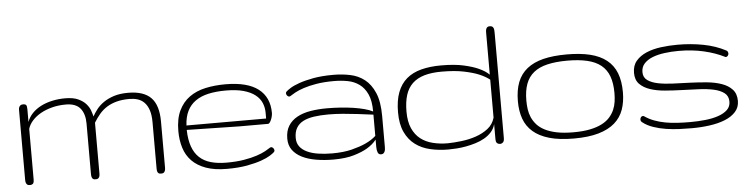

<svg xmlns="http://www.w3.org/2000/svg" viewBox="-39 -712 3453 884"><g transform="rotate(-5 1687.5 -269.5)"><path d="M656.7 -238.8Q656.7 -272.5 649.2 -294.9Q641.6 -317.4 628.4 -330.8Q615.2 -344.2 597.7 -349.6Q580.1 -355 560.1 -355Q526.9 -355 501.5 -348.4Q476.1 -341.8 456.3 -329.6Q436.5 -317.4 421.1 -299.6Q405.8 -281.7 392.6 -259.8V-25.4Q392.6 -16.6 390.9 -11.7Q389.2 -6.8 386.2 -4.2Q383.3 -1.5 380.1 -0.7Q377 0 374 0Q370.6 0 366.9 -0.5Q363.3 -1 360.4 -3.4Q357.4 -5.9 355.5 -11Q353.5 -16.1 353.5 -25.4V-259.8Q353.5 -304.2 332.8 -329.6Q312 -355 266.1 -355Q231.4 -355 201.7 -347.2Q171.9 -339.4 148.7 -326.2Q125.5 -313 109.9 -295.4Q94.2 -277.8 88.4 -257.8V-25.4Q88.4 -8.3 82.8 -4.2Q77.1 0 71.3 0Q67.9 0 64 -0.5Q60.1 -1 56.9 -3.4Q53.7 -5.9 51.5 -11Q49.3 -16.1 49.3 -25.4V-349.1Q49.3 -356.9 51.5 -361.6Q53.7 -366.2 56.9 -368.9Q60.1 -371.6 63.7 -372.3Q67.4 -373 70.8 -373Q79.1 -373 83.5 -368.9Q87.9 -364.7 87.9 -349.1V-290Q95.7 -312 112.5 -329.6Q129.4 -347.2 152.6 -359.1Q175.8 -371.1 204.6 -377.4Q233.4 -383.8 265.1 -383.8Q302.2 -383.8 325.2 -373.3Q348.1 -362.8 361.3 -347.7Q374.5 -332.5 380.1 -316.4Q385.7 -300.3 388.2 -289.1Q396.5 -304.2 409.4 -321Q422.4 -337.9 442.4 -351.8Q462.4 -365.7 490.2 -374.8Q518.1 -383.8 556.2 -383.8Q627.9 -383.8 661.9 -349.1Q695.8 -314.5 695.8 -238.8V-25.4Q695.8 -16.6 693.8 -11.7Q691.9 -6.8 689.2 -4.2Q686.5 -1.5 683.1 -0.7Q679.7 0 676.8 0Q673.3 0 669.7 -0.5Q666 -1 663.1 -3.4Q660.2 -5.9 658.4 -11Q656.7 -16.1 656.7 -25.4Z M980 -23.9Q1026.4 -23.9 1061 -29.8Q1095.7 -35.6 1120.6 -43.9Q1145.5 -52.2 1161.4 -61Q1177.2 -69.8 1186 -75.7Q1189.9 -78.1 1194.3 -76.2Q1198.7 -74.2 1201.7 -69.8Q1204.6 -65.4 1204.6 -60.3Q1204.6 -55.2 1199.7 -51.8Q1195.3 -47.4 1180.7 -38.1Q1166 -28.8 1139.4 -19.3Q1112.8 -9.8 1073.2 -2.4Q1033.7 4.9 979.5 4.9Q922.9 4.9 883.3 -9.3Q843.8 -23.4 818.8 -48.8Q793.9 -74.2 782.7 -109.9Q771.5 -145.5 771.5 -188Q771.5 -244.6 789.6 -282.2Q807.6 -319.8 839.1 -342.5Q870.6 -365.2 913.3 -374.5Q956.1 -383.8 1005.4 -383.8Q1106.9 -383.8 1157.5 -345Q1208 -306.2 1208 -233.9Q1208 -227.5 1206.1 -219Q1204.1 -210.4 1200.9 -202.9Q1197.8 -195.3 1193.8 -190.2Q1189.9 -185.1 1186.5 -185.1H1052.7L810.5 -189.9Q811.5 -144.5 822.8 -113Q834 -81.5 855 -61.8Q876 -42 907.2 -33Q938.5 -23.9 980 -23.9ZM1005.4 -355Q960 -355 924.8 -347.2Q889.6 -339.4 865 -322Q840.3 -304.7 826.7 -277.3Q813 -250 811 -210.4H1179.2V-236.8Q1179.2 -261.2 1170.2 -282.7Q1161.1 -304.2 1140.6 -320.3Q1120.1 -336.4 1086.9 -345.7Q1053.7 -355 1005.4 -355Z M1307.1 -109.4Q1307.1 -85.9 1319.1 -69.8Q1331.1 -53.7 1352.5 -43.5Q1374 -33.2 1403.6 -28.6Q1433.1 -23.9 1468.3 -23.9Q1521.5 -23.9 1559.8 -33.7Q1598.1 -43.5 1623.5 -55.2Q1653.3 -68.8 1672.9 -86.9V-185.1Q1636.7 -189.9 1600.6 -194.3Q1569.3 -198.2 1533.4 -201.2Q1497.6 -204.1 1466.3 -204.1Q1428.7 -204.1 1399.2 -199.7Q1369.6 -195.3 1349.1 -184.6Q1328.6 -173.8 1317.9 -155.5Q1307.1 -137.2 1307.1 -109.4ZM1504.9 -355Q1458.5 -355 1423.8 -349.1Q1389.2 -343.3 1364.3 -335Q1339.4 -326.7 1323.5 -317.9Q1307.6 -309.1 1298.8 -303.2Q1294.9 -300.8 1290.5 -302.7Q1286.1 -304.7 1283.2 -309.1Q1280.3 -313.5 1280.3 -318.6Q1280.3 -323.7 1285.2 -327.1Q1289.6 -331.5 1304.2 -340.8Q1318.8 -350.1 1345.5 -359.6Q1372.1 -369.1 1411.6 -376.5Q1451.2 -383.8 1505.4 -383.8Q1544.4 -383.8 1581.8 -376.2Q1619.1 -368.7 1648.2 -346.2Q1677.2 -323.7 1694.8 -282.7Q1712.4 -241.7 1712.4 -174.8V-34.2Q1712.4 -28.3 1711.9 -22.5Q1711.4 -16.6 1709.2 -11.5Q1707 -6.3 1703.1 -3.2Q1699.2 0 1692.4 0Q1681.2 0 1677 -10.3Q1672.9 -20.5 1672.9 -36.1V-69.8Q1656.2 -48.3 1628.9 -32.2Q1605.5 -18.1 1566.9 -6.6Q1528.3 4.9 1472.2 4.9Q1429.7 4.9 1392.3 -1.5Q1355 -7.8 1327.4 -21.5Q1299.8 -35.2 1283.9 -56.9Q1268.1 -78.6 1268.1 -109.4Q1268.1 -145 1283 -168.7Q1297.9 -192.4 1324.2 -206.8Q1350.6 -221.2 1386 -227.1Q1421.4 -232.9 1462.4 -232.9Q1493.7 -232.9 1524.7 -230.7Q1555.7 -228.5 1583.3 -224.4Q1610.8 -220.2 1634 -214.1Q1657.2 -208 1672.9 -199.7Q1672.9 -249.5 1658.9 -279.8Q1645 -310.1 1621.6 -326.9Q1598.1 -343.8 1567.9 -349.4Q1537.6 -355 1504.9 -355Z M2002.9 4.9Q1959 4.9 1919.7 -4.2Q1880.4 -13.2 1850.8 -35.2Q1821.3 -57.1 1804 -93.8Q1786.6 -130.4 1786.6 -185.5Q1786.6 -240.2 1801 -278.1Q1815.4 -315.9 1843 -339.4Q1870.6 -362.8 1910.9 -373.3Q1951.2 -383.8 2002.9 -383.8Q2065.9 -383.8 2108.2 -374Q2150.4 -364.3 2175.8 -352.5Q2205.6 -338.9 2222.7 -321.8V-509.3Q2222.7 -515.6 2222.9 -522Q2223.1 -528.3 2225.1 -533.2Q2227.1 -538.1 2230.7 -541Q2234.4 -543.9 2241.7 -543.9Q2249 -543.9 2252.9 -541.3Q2256.8 -538.6 2258.8 -534.2Q2260.7 -529.8 2261.2 -523.7Q2261.7 -517.6 2261.7 -510.3V-26.4Q2261.7 -10.7 2255.6 -5.4Q2249.5 0 2242.7 0Q2234.4 0 2228.5 -4.9Q2222.7 -9.8 2222.7 -25.4V-93.3Q2217.3 -72.3 2203.4 -56.9Q2189.5 -41.5 2170.7 -30.8Q2151.9 -20 2129.6 -13.2Q2107.4 -6.3 2085 -2.2Q2062.5 2 2041.3 3.4Q2020 4.9 2002.9 4.9ZM2002.9 -23.9Q2032.2 -24.4 2066.9 -28.6Q2101.6 -32.7 2133.3 -43.5Q2165 -54.2 2189.5 -73.2Q2213.9 -92.3 2222.7 -123V-298.8Q2203.6 -314 2173.3 -326.7Q2147.5 -337.4 2105.5 -346.2Q2063.5 -355 2002.9 -355Q1956.1 -355 1922.6 -345.2Q1889.2 -335.4 1867.4 -314.7Q1845.7 -293.9 1835.7 -262Q1825.7 -230 1825.7 -185.5Q1825.7 -139.2 1839.6 -108.2Q1853.5 -77.1 1877.4 -58.6Q1901.4 -40 1933.8 -32Q1966.3 -23.9 2002.9 -23.9Z M2583.5 4.9Q2516.1 4.9 2469.7 -8.5Q2423.3 -22 2394.8 -46.9Q2366.2 -71.8 2353.5 -107.4Q2340.8 -143.1 2340.8 -188Q2340.8 -239.7 2355.2 -276.6Q2369.6 -313.5 2399.7 -337.4Q2429.7 -361.3 2475.3 -372.6Q2521 -383.8 2583.5 -383.8Q2646 -383.8 2691.7 -372.6Q2737.3 -361.3 2767.3 -337.4Q2797.4 -313.5 2811.8 -276.6Q2826.2 -239.7 2826.2 -188Q2826.2 -143.1 2813.5 -107.4Q2800.8 -71.8 2772.2 -46.9Q2743.7 -22 2697.3 -8.5Q2650.9 4.9 2583.5 4.9ZM2583.5 -23.9Q2627.9 -23.9 2660.2 -30.5Q2692.4 -37.1 2715.1 -48.8Q2737.8 -60.5 2751.7 -76.2Q2765.6 -91.8 2773.7 -110.1Q2781.7 -128.4 2784.4 -148.2Q2787.1 -168 2787.1 -188Q2787.1 -233.4 2775.4 -265.1Q2763.7 -296.9 2738.8 -316.9Q2713.9 -336.9 2675.3 -345.9Q2636.7 -355 2583.5 -355Q2530.3 -355 2491.7 -345.9Q2453.1 -336.9 2428.2 -316.9Q2403.3 -296.9 2391.6 -265.1Q2379.9 -233.4 2379.9 -188Q2379.9 -168 2382.6 -148.2Q2385.3 -128.4 2393.3 -110.1Q2401.4 -91.8 2415.3 -76.2Q2429.2 -60.5 2451.9 -48.8Q2474.6 -37.1 2506.8 -30.5Q2539.1 -23.9 2583.5 -23.9Z M3311 -102.1Q3311 -127.9 3292.7 -142.1Q3274.4 -156.2 3244.4 -162.8Q3214.4 -169.4 3176 -171.1Q3137.7 -172.9 3097.9 -174.1Q3058.1 -175.3 3019.8 -178.5Q2981.4 -181.6 2951.4 -191.7Q2921.4 -201.7 2903.1 -220.5Q2884.8 -239.3 2884.8 -272Q2884.8 -305.7 2903.1 -327.1Q2921.4 -348.6 2951.2 -361.3Q2981 -374 3018.6 -378.9Q3056.2 -383.8 3095.2 -383.8Q3157.7 -383.8 3214.1 -373Q3270.5 -362.3 3316.9 -337.9Q3321.8 -335.4 3323.5 -331.8Q3325.2 -328.1 3325.7 -324.2Q3325.7 -317.9 3321.8 -313Q3317.9 -308.1 3313 -308.1Q3310.1 -308.1 3309.1 -309.1Q3267.6 -330.1 3214.4 -342.5Q3161.1 -355 3097.2 -355Q3064 -355 3032.7 -350.8Q3001.5 -346.7 2977.3 -337.2Q2953.1 -327.6 2938.5 -311.8Q2923.8 -295.9 2923.8 -272Q2923.8 -247.6 2942.1 -234.4Q2960.4 -221.2 2990.5 -215.1Q3020.5 -209 3058.8 -207.5Q3097.2 -206.1 3137 -204.6Q3176.8 -203.1 3215.1 -199.5Q3253.4 -195.8 3283.4 -185.3Q3313.5 -174.8 3331.8 -155Q3350.1 -135.3 3350.1 -102.1Q3350.1 -72.3 3331.5 -51.8Q3313 -31.2 3282.2 -18.8Q3251.5 -6.3 3211.2 -0.7Q3170.9 4.9 3127.9 4.9Q3101.6 4.9 3071 3.7Q3040.5 2.4 3010.3 -2.2Q2980 -6.8 2951.7 -16.4Q2923.3 -25.9 2902.3 -42.5Q2895.5 -47.4 2895.5 -55.2Q2895.5 -61.5 2899.2 -66.2Q2902.8 -70.8 2908.2 -70.8Q2911.6 -70.8 2914.1 -68.8Q2934.6 -54.7 2958.3 -45.9Q2981.9 -37.1 3008.3 -32.2Q3034.7 -27.3 3063.5 -25.6Q3092.3 -23.9 3123 -23.9Q3159.7 -23.9 3193.6 -27.6Q3227.5 -31.2 3253.7 -40.3Q3279.8 -49.3 3295.4 -64.2Q3311 -79.1 3311 -102.1Z"/></g></svg>

Font: Gruppo
Style: Regular
Weight: 400
Foundry: Vernon Adams
Version: Version 1.000